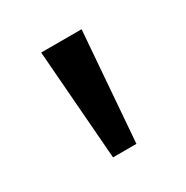

<svg xmlns="http://www.w3.org/2000/svg" viewBox="-77 -780 378 391"><g transform="rotate(-30 112.5 -585.0)"><path d="M160 -714H65L85 -456H140Z"/></g></svg>

Font: Noto Sans Caucasian Albanian
Style: Regular
Weight: 400
Designer: Monotype Design Team
Foundry: Monotype Imaging Inc.
Version: Version 2.005